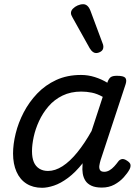

<svg xmlns="http://www.w3.org/2000/svg" viewBox="-20 -875 663 912"><path d="M180 17Q137 17 106 -2.5Q75 -22 58.5 -59Q42 -96 42 -146Q42 -190 54.5 -241Q67 -292 92.5 -341Q118 -390 156.5 -430.5Q195 -471 247 -495Q299 -519 365 -519Q398 -519 430 -509Q462 -499 490 -482L491 -486Q498 -504 507.5 -509.5Q517 -515 535 -515Q567 -515 575 -505.5Q583 -496 577 -476L458 -115Q454 -102 452 -89Q450 -76 455 -67.5Q460 -59 475 -59Q488 -59 500 -66Q512 -73 522.5 -84.5Q533 -96 541 -107Q547 -116 557.5 -119Q568 -122 583 -112Q599 -102 600 -91.5Q601 -81 595 -70Q586 -53 567.5 -32.5Q549 -12 523 2Q497 16 464 16Q433 16 414 7Q395 -2 385.5 -17Q376 -32 373 -51Q370 -70 372 -90Q372 -93 372 -95.5Q372 -98 373 -100Q338 -56 303 -30Q268 -4 236.5 6.5Q205 17 180 17ZM132 -157Q132 -126 140.5 -105.5Q149 -85 166.5 -74Q184 -63 208 -63Q242 -63 277 -85.5Q312 -108 347 -151Q382 -194 415 -253L468 -415Q441 -430 416 -435Q391 -440 366 -440Q316 -440 277 -421Q238 -402 210.5 -370Q183 -338 165.5 -300Q148 -262 140 -224.5Q132 -187 132 -157ZM436 -623Q429 -623 421.5 -628Q414 -633 406 -646L325 -791Q322 -797 319.5 -802Q317 -807 317 -813Q317 -824 326 -833.5Q335 -843 348.5 -849Q362 -855 375 -855Q398 -855 410 -823L467 -670Q469 -666 470 -661.5Q471 -657 471 -653Q471 -638 459.5 -630.5Q448 -623 436 -623Z"/></svg>

Font: Playwrite CO
Style: Regular
Weight: 400
Designer: Veronika Burian, José Scaglione
Foundry: TypeTogether
Version: Version 1.000